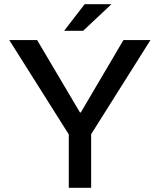

<svg xmlns="http://www.w3.org/2000/svg" viewBox="-20 -890 758 910"><path d="M306 0V-253L24 -700H156L359 -357H363L565 -700H693L412 -254V0ZM284 -744 381 -870H508L374 -744Z"/></svg>

Font: REM Medium
Style: Regular
Weight: 400
Version: Version 1.005;gftools[0.9.28]